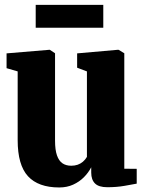

<svg xmlns="http://www.w3.org/2000/svg" viewBox="-20 -774 608 804"><path d="M429.5 10Q393.5 10 377.8 -5.8Q362 -21.5 362 -51V-73.5Q350 -50.5 331 -31.5Q312 -12.5 286.2 -0.8Q260.5 11 228 11Q140.5 11 97.2 -36Q54 -83 54 -187V-475L7.5 -488.5V-550.5L186.5 -565.5H188.5L210.5 -551V-185Q210.5 -146.5 218.5 -123.5Q226.5 -100.5 241.5 -90.2Q256.5 -80 278.5 -80Q293 -80 305.2 -84.2Q317.5 -88.5 327.2 -96.8Q337 -105 344 -117V-475L303 -490.5V-550.5L473 -565.5H476.5L500.5 -551V-67.5L552.5 -67V-5Q534.5 -1.5 501.5 4.2Q468.5 10 429.5 10ZM412.5 -753.5V-658H129.5V-753.5Z"/></svg>

Font: Merriweather 24pt SemiCondensed Black
Style: Regular
Weight: 900
Width: 4
Designer: Eben Sorkin
Foundry: Eben Sorkin
Version: Version 2.100